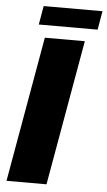

<svg xmlns="http://www.w3.org/2000/svg" viewBox="-62 -992 573 1032"><g transform="rotate(5 224.0 -476.5)"><path d="M113.3 -852.1H430.7L448.2 -953.1H130.9ZM13.7 0H229.5L367.7 -784.2H151.9Z"/></g></svg>

Font: Decalotype Black Italic
Style: Regular
Weight: 900
Italic angle: -10°
Designer: Alfredo Marco Pradil
Foundry: Alfredo Marco Pradil
Version: Version 1.0